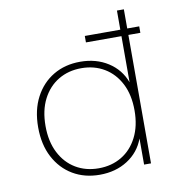

<svg xmlns="http://www.w3.org/2000/svg" viewBox="-77 -739 765 820"><g transform="rotate(-10 305.0 -329.0)"><path d="M291 10Q225 10 174.5 -20Q124 -50 95 -105Q66 -160 66 -235Q66 -310 95 -365Q124 -420 174.5 -450Q225 -480 291 -480Q360 -480 411.5 -447Q463 -414 484 -357V-668H514V0H484V-113Q463 -56 411.5 -23Q360 10 291 10ZM291 -18Q347 -18 390.5 -44Q434 -70 459 -119Q484 -168 484 -235Q484 -303 459 -351.5Q434 -400 390.5 -426Q347 -452 291 -452Q235 -452 191.5 -426Q148 -400 123 -351.5Q98 -303 98 -235Q98 -168 123 -119Q148 -70 191.5 -44Q235 -18 291 -18ZM330 -557V-585H566V-557Z"/></g></svg>

Font: Gantari Thin
Style: Regular
Weight: 250
Designer: Anugrah Pasau
Foundry: Lafontype
Version: Version 1.000